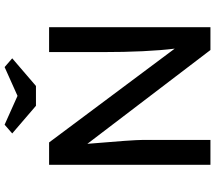

<svg xmlns="http://www.w3.org/2000/svg" viewBox="-70 -863 933 833"><g transform="rotate(-90 396.5 -446.5)"><path d="M98 0V-700H195L602 -155Q587 -276 587 -470V-700H695V0H596L189 -534Q206 -336 206 -291V0ZM234 -860 272 -893 397 -837 522 -893 560 -860 440 -757H354Z"/></g></svg>

Font: Easer Grotesk
Style: Regular
Weight: 400
Designer: Boardeaser, Bonnie Shaver-Troup, Thomas Jockin
Foundry: Lexend
Version: Version 1.008;Glyphs 3.1.2 (3151)